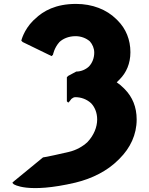

<svg xmlns="http://www.w3.org/2000/svg" viewBox="-20 -867 762 982"><path d="M244 -580 251 -587C251 -587 257 -622 284 -652C301 -668 329 -682 367 -682C394 -682 421 -672 440 -655C453 -640 462 -620 462 -598C462 -570 452 -545 435 -527C418 -511 394 -501 370 -501L329 -479L322 -472V-349L329 -342L336 -349C336 -349 340 -355 345 -361C350 -365 357 -370 365 -370C396 -370 424 -359 446 -339C465 -319 477 -290 477 -256C477 -217 460 -175 428 -141C405 -119 371 -99 332 -90C211 -62 200 -62 200 -62L50 61L43 68L50 75C50 75 119 125 366 67C453 46 530 6 585 -49L592 -56C646 -110 679 -178 679 -256C679 -320 657 -371 619 -410L618 -411L611 -418C601 -428 590 -437 577 -446L584 -453L585 -454L592 -461C626 -495 647 -542 647 -600C647 -664 624 -720 582 -762L581 -763L574 -770C525 -818 453 -847 369 -847C265 -847 201 -811 159 -770L158 -769L150 -762C101 -713 89 -659 89 -659L96 -652Z"/></svg>

Font: Hussar Woodtype
Style: Blk
Weight: 900
Foundry: Cannot Into Space Fonts
Version: Version 1.07